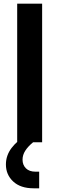

<svg xmlns="http://www.w3.org/2000/svg" viewBox="-20 -770 321 1039"><path d="M208 0H73V-750H208ZM162 249Q91 249 51.5 212.2Q12 175.5 12 120Q12 71 42.8 30.5Q73.5 -10 132 -45H159V0Q131.5 22.5 116.8 45.5Q102 68.5 102 94Q102 122.5 120.2 140.8Q138.5 159 172 159H192V249Z"/></svg>

Font: Mohave Light
Style: Regular
Weight: 300
Designer: Gumpita Rahayu
Foundry: Tokotype
Version: Version 2.003